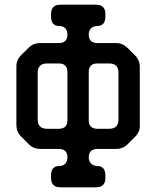

<svg xmlns="http://www.w3.org/2000/svg" viewBox="-20 -760 667 820"><path d="M198 0Q198 40 238 40H390Q430 40 430 0V-11Q430 -51 395 -51Q380 -51 369.5 -61Q359 -71 359 -87Q359 -124 396 -124H476Q505 -124 525 -144L557 -176Q579 -198 577 -226V-474Q577 -503 557 -523L525 -555Q504 -576 476 -576H396Q359 -576 359 -613Q359 -630 369.5 -639.5Q380 -649 395 -649Q430 -649 430 -689V-700Q430 -740 390 -740H238Q198 -740 198 -700V-689Q198 -649 233 -649Q249 -649 258.5 -639.5Q268 -630 268 -613Q268 -576 231 -576H151Q122 -576 102 -556L70 -524Q49 -503 50 -474V-226Q50 -197 70 -177L103 -144Q123 -124 152 -124H231Q268 -124 268 -87Q268 -71 258.5 -61Q249 -51 233 -51Q198 -51 198 -11ZM141 -250V-449Q141 -489 181 -489H231Q268 -489 268 -452V-247Q268 -210 231 -210H181Q141 -210 141 -250ZM359 -247V-452Q359 -489 396 -489H446Q486 -489 486 -449V-250Q486 -210 446 -210H396Q359 -210 359 -247Z"/></svg>

Font: WDXL Lubrifont TC
Style: Regular
Weight: 400
Designer: [WDXL Lubrifont] Copyright 2020-2022 (c) NightFurySL2001, Skr-ZERO; [ZCOOL QingKe HuangYou] Copyright 2018-2022 (c) The 
Version: Version 2.001;hotconv 1.1.1;makeotfexe 2.6.0